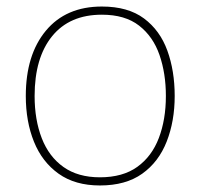

<svg xmlns="http://www.w3.org/2000/svg" viewBox="-20 -558 615 588"><path d="M515 -264Q515 -187 490.5 -124.5Q466 -62 415.5 -26Q365 10 286 10Q210 10 159.5 -26Q109 -62 84 -124Q59 -186 59 -264Q59 -390 120.5 -464Q182 -538 292 -538Q372 -538 421 -501.5Q470 -465 492.5 -403Q515 -341 515 -264ZM86 -264Q86 -191 108 -134.5Q130 -78 174.5 -46.5Q219 -15 286 -15Q356 -15 400.5 -47Q445 -79 466.5 -135.5Q488 -192 488 -264Q488 -333 468.5 -389.5Q449 -446 406 -479.5Q363 -513 292 -513Q193 -513 139.5 -447Q86 -381 86 -264Z"/></svg>

Font: Noto Sans Kannada Thin
Style: Regular
Weight: 100
Designer: Jelle Bosma - Monotype Design Team
Foundry: Monotype Imaging Inc.
Version: Version 2.005; ttfautohint (v1.8.4.7-5d5b)